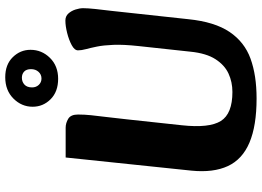

<svg xmlns="http://www.w3.org/2000/svg" viewBox="-150 -810 976 715"><g transform="rotate(-90 337.5 -452.0)"><path d="M329 16Q227 16 164.5 -10.5Q102 -37 77 -91Q52 -145 60 -226L109 -695H220Q237 -695 253 -685.5Q269 -676 269 -649Q269 -625 266.5 -601Q264 -577 260 -545Q256 -513 251 -466L229 -262Q218 -160 245 -117Q272 -74 353 -74Q390 -74 421.5 -88.5Q453 -103 475 -137Q497 -171 503 -230L524 -424Q530 -480 528.5 -517Q527 -554 522 -578.5Q517 -603 512.5 -619.5Q508 -636 508 -649Q508 -662 527.5 -672.5Q547 -683 573 -689.5Q599 -696 619 -696Q635 -696 645 -685Q655 -674 660 -658.5Q665 -643 665 -630Q665 -613 662 -584.5Q659 -556 655 -524L624 -238Q614 -140 576.5 -84.5Q539 -29 477 -6.5Q415 16 329 16ZM402 -723Q354 -723 326 -751Q298 -779 298 -818Q298 -859 328.5 -889.5Q359 -920 408 -920Q455 -920 482.5 -892Q510 -864 510 -826Q510 -784 480 -753.5Q450 -723 402 -723ZM403 -785Q418 -785 428 -796Q438 -807 438 -824Q438 -841 429 -849.5Q420 -858 406 -858Q391 -858 380.5 -848.5Q370 -839 370 -820Q370 -805 379.5 -795Q389 -785 403 -785Z"/></g></svg>

Font: Alkatra
Style: Bold
Weight: 700
Designer: Suman Bhandary
Version: Version 1.100;gftools[0.9.22]